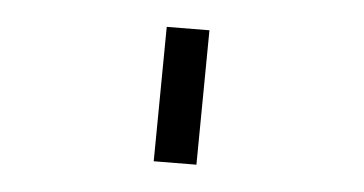

<svg xmlns="http://www.w3.org/2000/svg" viewBox="-32 -156 663 350"><g transform="rotate(-5 300.0 18.5)"><path d="M283 -109 360 -96 315 146 238 133Z"/></g></svg>

Font: Tiny Light
Style: Regular
Weight: 300
Monospace: yes
Designer: Philipp Nurullin, Konstantin Bulenkov
Foundry: JetBrains
Version: Version 2.251; ttfautohint (v1.8.4.7-5d5b)